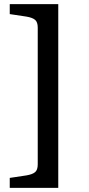

<svg xmlns="http://www.w3.org/2000/svg" viewBox="-20 -794 427 926"><path d="M261 -774V112H27V64L107 52Q137 47 149.5 36Q162 25 162 -1V-661Q162 -687 149.5 -698Q137 -709 107 -714L27 -726V-774Z"/></svg>

Font: Gabriela
Style: Regular
Weight: 400
Designer: Eduardo Rodriguez Tunni
Foundry: Eduardo Rodriguez Tunni
Version: Version 1.003